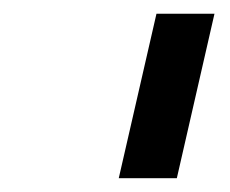

<svg xmlns="http://www.w3.org/2000/svg" viewBox="-20 -710 337 281"><path d="M153.8 -449.2 209 -689.9H293.9L238.8 -449.2Z"/></svg>

Font: HK Grotesk SmBold Legacy Italic
Style: Regular
Weight: 600
Italic angle: -13°
Designer: Alfredo Marco Pradil
Foundry: Hanken Design Co.
Version: Version 2.022;PS 002.022;hotconv 1.0.88;makeotf.lib2.5.64775